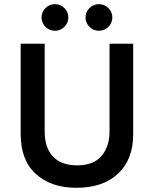

<svg xmlns="http://www.w3.org/2000/svg" viewBox="-20 -883 731 913"><path d="M343.3 10Q223.3 10 150.8 -55.4Q78.3 -120.8 78.3 -245.8V-675H192.5V-257.5Q192.5 -180.8 231.7 -138.8Q270.8 -96.7 347.5 -96.7Q425 -96.7 462.9 -141.7Q500.8 -186.7 500.8 -256.7V-675H613.3V-244.2Q613.3 -125 541.7 -57.5Q470 10 343.3 10ZM450 -736.7Q424.2 -736.7 405.4 -755.4Q386.7 -774.2 386.7 -800Q386.7 -825.8 405.4 -844.6Q424.2 -863.3 450 -863.3Q476.7 -863.3 495.4 -844.6Q514.2 -825.8 514.2 -800Q514.2 -774.2 495.4 -755.4Q476.7 -736.7 450 -736.7ZM241.7 -736.7Q215 -736.7 196.2 -755.4Q177.5 -774.2 177.5 -800Q177.5 -825.8 196.2 -844.6Q215 -863.3 241.7 -863.3Q267.5 -863.3 286.2 -844.6Q305 -825.8 305 -800Q305 -774.2 286.2 -755.4Q267.5 -736.7 241.7 -736.7Z"/></svg>

Font: Funnel Sans Medium
Style: Regular
Weight: 500
Version: Version 1.000; Beta; Release 5; Build 24; ttfautohint (v1.8.